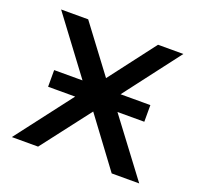

<svg xmlns="http://www.w3.org/2000/svg" viewBox="-99 -637 767 744"><g transform="rotate(20 284.5 -265.0)"><path d="M250.7 -299.4 248 -241 32 -529.9H143.6L305.7 -313.9L265.1 -311.3L431.6 -529.9H536.1L318.1 -243.9L319.1 -303L546.9 0H433.4L262.9 -229.4L302.1 -224.3L129.9 0H21.7ZM87 -300H483.7V-231.3H87Z"/></g></svg>

Font: iiserrat Thin
Style: Regular
Weight: 100
Designer: Akira Ohta
Foundry: Akira Ohta
Version: Version 1.200;Glyphs 3.3.1 (3343)